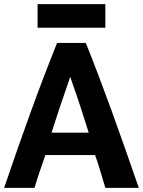

<svg xmlns="http://www.w3.org/2000/svg" viewBox="-22 -907 696 935"><path d="M491 -772V-887H161V-772ZM654 8Q584 -195 522.5 -365Q461 -535 396 -698H256Q191 -536 129 -365.5Q67 -195 -2 8H146Q157 -30 171 -71Q185 -112 199 -152H441Q449 -131 462.5 -87.5Q476 -44 491 8ZM410 -261H229Q248 -321 267.5 -379.5Q287 -438 306 -492L322 -539H318L334 -492Q353 -439 372 -380Q391 -321 410 -261Z"/></svg>

Font: Repo Bold
Style: Bold
Weight: 700
Designer: Stefan Peev
Foundry: Context Ltd
Version: Version 1.502